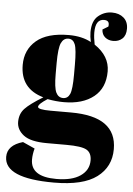

<svg xmlns="http://www.w3.org/2000/svg" viewBox="-68 -660 659 953"><g transform="rotate(5 261.0 -183.0)"><path d="M411 -528 439 -545Q445 -576 415 -576Q372 -576 372 -510Q372 -484 379 -450Q455 -399 455 -323Q455 -240 400 -196Q345 -152 251 -152Q212 -152 170 -160Q126 -132 126 -118Q126 -104 190 -104H292Q519 -104 519 59Q519 147 450.5 198.5Q382 250 237 250Q-10 250 -10 143Q-10 85 67 63L127 90Q119 119 119 145Q119 231 247 231Q325 231 367 202Q409 173 409 125Q409 87 383.5 72.5Q358 58 282 58H185Q104 58 69 31Q34 4 34 -35Q34 -75 59 -101.5Q84 -128 148 -167Q32 -200 32 -319Q32 -394 86 -440Q140 -486 248 -486Q313 -486 359 -461Q353 -488 353 -510Q353 -566 383 -591Q413 -616 451 -616Q487 -616 509.5 -596.5Q532 -577 532 -542Q532 -509 514 -492.5Q496 -476 469 -476Q445 -476 428.5 -489.5Q412 -503 411 -528ZM199 -341V-287Q199 -220 210.5 -196Q222 -172 246 -172Q269 -172 279.5 -195.5Q290 -219 290 -292V-341Q290 -419 280 -443.5Q270 -468 247 -468Q223 -468 211 -442.5Q199 -417 199 -341Z"/></g></svg>

Font: Abril Fatface
Style: Regular
Weight: 400
Designer: Veronika Burian, Jos Scaglione
Foundry: TypeTogether
Version: Version 1.001